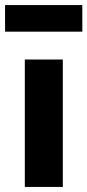

<svg xmlns="http://www.w3.org/2000/svg" viewBox="-34 -738 345 758"><path d="M64 0V-503H214V0ZM-14 -613V-718H291V-613Z"/></svg>

Font: Nunito Sans 7pt Condensed ExtraBold
Style: Regular
Weight: 800
Width: 3
Designer: Vernon Adams
Foundry: Vernon Adams
Version: Version 3.101;gftools[0.9.27]